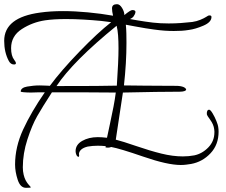

<svg xmlns="http://www.w3.org/2000/svg" viewBox="-98 -711 1078 917"><path d="M523 -620Q546 -616 560 -613.5Q574 -611 595 -608Q616 -605 632.5 -603Q649 -601 669 -600Q689 -599 708 -599Q737 -599 765.5 -601Q794 -603 820 -606Q841 -609 859 -616.5Q877 -624 887 -630.5Q897 -637 899 -637Q912 -639 912 -630Q912 -605 873.5 -588.5Q835 -572 804 -568Q786 -565 768.5 -564Q751 -563 732 -563Q710 -563 688.5 -564.5Q667 -566 637.5 -570Q608 -574 597 -576Q586 -578 546 -585Q506 -592 503 -593Q505 -573 505.5 -551.5Q506 -530 506 -506Q506 -411 494 -303Q510 -303 541.5 -302.5Q573 -302 584 -302Q591 -302 655 -301.5Q719 -301 744 -301Q754 -301 763 -299.5Q772 -298 778 -295.5Q784 -293 787.5 -289.5Q791 -286 791 -283Q791 -279 783 -276Q775 -273 760 -273Q667 -273 489 -269L455 -44Q487 -36 552.5 -13.5Q618 9 672.5 22.5Q727 36 775 36Q804 36 830 31Q868 23 897 -7Q926 -37 926 -79Q926 -82 926 -84Q926 -86 925.5 -88.5Q925 -91 925 -94Q922 -117 906.5 -138Q891 -159 890 -165Q889 -173 891.5 -180Q894 -187 901 -187Q907 -187 917.5 -169.5Q928 -152 935.5 -133Q943 -114 944 -106Q946 -94 946 -82Q946 -20 907.5 21Q869 62 815 72Q803 74 790.5 75.5Q778 77 765 77Q702 77 587.5 37.5Q473 -2 433 -9Q422 -4 406 -7Q406 -11 407 -13Q387 -15 369 -15Q344 -15 321 -11Q283 -2 279 23Q279 25 280 31Q280 37 278 38Q271 38 267 29Q263 20 263 11Q263 -20 294.5 -38Q326 -56 369 -56Q388 -56 413 -53Q418 -77 427.5 -121Q437 -165 444 -201Q451 -237 455 -269Q392 -270 304 -270Q278 -270 227 -270Q176 -270 150 -270Q104 -199 79.5 -156Q55 -113 33 -45.5Q11 22 11 88Q11 107 15 123.5Q19 140 24.5 150Q30 160 35.5 167Q41 174 45 178Q49 182 49 184Q49 186 26 186Q-1 186 -13.5 147.5Q-26 109 -26 75Q-26 -9 12.5 -92.5Q51 -176 116 -270Q110 -270 101 -270Q92 -270 84.5 -270Q77 -270 67 -269.5Q57 -269 49 -269Q39 -269 30.5 -269.5Q22 -270 15 -270.5Q8 -271 4.5 -272Q1 -273 1 -274Q1 -283 9 -289Q17 -295 31.5 -297.5Q46 -300 60.5 -301.5Q75 -303 92 -303Q100 -303 109 -302.5Q118 -302 124 -302Q130 -302 134.5 -301.5Q139 -301 140 -301Q195 -375 281.5 -464.5Q368 -554 433 -605Q431 -605 386 -611Q344 -615 301 -617.5Q258 -620 218 -620Q159 -620 118 -614Q57 -605 6 -572Q-45 -539 -45 -481Q-45 -444 -30 -425Q-26 -420 -24 -416Q-22 -412 -22 -409Q-22 -406 -24.5 -404.5Q-27 -403 -31 -403Q-47 -403 -56 -420Q-78 -461 -78 -516Q-78 -628 94 -651Q143 -658 203 -658Q259 -658 322 -652Q385 -646 442 -636Q437 -656 437 -671Q437 -691 461 -691Q474 -691 485 -673Q496 -655 496 -639Q525 -663 534 -663Q549 -663 549 -654Q549 -652 548 -648.5Q547 -645 545.5 -642Q544 -639 541.5 -635.5Q539 -632 538 -630Q533 -625 523 -620ZM460 -302Q468 -421 468 -480Q468 -514 466 -541.5Q464 -569 459 -588Q250 -418 172 -300Q400 -300 460 -302Z"/></svg>

Font: Bilbo Swash Caps
Style: Regular
Weight: 400
Designer: Robert E. Leuschke
Foundry: Robert E. Leuschke
Version: Version 1.003